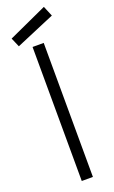

<svg xmlns="http://www.w3.org/2000/svg" viewBox="-171 -932 578 971"><g transform="rotate(-20 118.0 -446.5)"><path d="M86 -722H146L148 0H88ZM209 -893 232 -838 22 -749 1 -798Z"/></g></svg>

Font: Panefresco 250wt
Style: Regular
Weight: 300
Version: Version 1.000